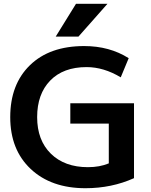

<svg xmlns="http://www.w3.org/2000/svg" viewBox="-20 -983 796 1013"><path d="M381 -963H547L394 -790H274ZM554 -331H351V-438H687V-43Q569 10 431 10Q250 10 142 -91.5Q34 -193 34 -365Q34 -538 138 -639Q242 -740 424 -740Q558 -740 659 -676L617 -575Q527 -629 437 -629Q314 -629 245 -558Q176 -487 176 -365Q176 -243 248.5 -172Q321 -101 444 -101Q506 -101 554 -121Z"/></svg>

Font: M PLUS 1p
Style: Bold
Weight: 700
Version: Version 1.062